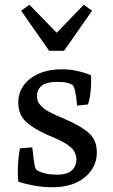

<svg xmlns="http://www.w3.org/2000/svg" viewBox="-20 -780 477 809"><path d="M57 -15Q55 -28 55 -56Q55 -108 64 -155L116 -159Q123 -95 126.5 -80.5Q130 -66 137 -62Q169 -44 221 -44Q261 -44 280 -60Q302 -78 302 -109Q302 -119 298.5 -128.5Q295 -138 291 -145Q287 -152 278 -159.5Q269 -167 262.5 -171.5Q256 -176 242.5 -183Q229 -190 222 -193.5Q215 -197 198 -204Q181 -211 175 -214Q119 -239 88 -268.5Q57 -298 57 -348Q57 -410 108 -449Q159 -488 241 -488Q303 -488 363 -463Q364 -455 364 -439Q364 -381 351 -340L305 -335Q298 -413 285 -422Q267 -435 224 -435Q175 -435 156 -419Q136 -403 136 -375Q136 -364 139 -354.5Q142 -345 151 -336.5Q160 -328 165.5 -322.5Q171 -317 187 -309Q203 -301 209.5 -297.5Q216 -294 236.5 -285.5Q257 -277 263 -274Q323 -248 355.5 -218.5Q388 -189 388 -138Q388 -75 337.5 -33Q287 9 199 9Q160 9 118 1Q76 -7 57 -15ZM187 -566 69 -735 104 -760 219 -642 333 -760 368 -735 250 -566Z"/></svg>

Font: Poly
Style: Regular
Weight: 400
Designer: Jos Nicols Silva Schwarzenberg
Foundry: Jose Nicolas Silva Schwarzenberg
Version: Version 1.001